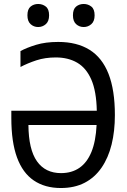

<svg xmlns="http://www.w3.org/2000/svg" viewBox="-20 -936 640 966"><path d="M286 10Q206 10 150 -28Q94 -66 65.5 -144Q37 -222 37 -342V-379H467Q465 -477 439.5 -535.5Q414 -594 368.5 -620.5Q323 -647 261 -647Q207 -647 163 -632.5Q119 -618 83 -599V-679Q114 -696 161.5 -710.5Q209 -725 273 -725Q367 -725 430.5 -685.5Q494 -646 526 -564.5Q558 -483 558 -357Q558 -276 541.5 -209Q525 -142 491 -92.5Q457 -43 406 -16.5Q355 10 286 10ZM287 -65Q341 -65 379.5 -91.5Q418 -118 440 -171.5Q462 -225 466 -307H123Q124 -184 166 -124.5Q208 -65 287 -65ZM401 -800Q379 -800 363 -814.5Q347 -829 347 -859Q347 -890 363 -903Q379 -916 401 -916Q423 -916 439.5 -903Q456 -890 456 -859Q456 -829 439.5 -814.5Q423 -800 401 -800ZM172 -800Q150 -800 134 -814.5Q118 -829 118 -859Q118 -890 134 -903Q150 -916 172 -916Q194 -916 210.5 -903Q227 -890 227 -859Q227 -829 210.5 -814.5Q194 -800 172 -800Z"/></svg>

Font: Noto Sans Mono
Style: Regular
Weight: 400
Designer: Monotype Design Team
Foundry: Monotype Imaging Inc.
Version: Version 2.014